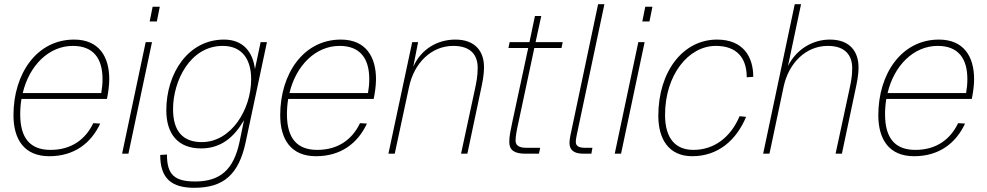

<svg xmlns="http://www.w3.org/2000/svg" viewBox="-20 -730 4687 912"><path d="M214 12C332 12 412 -49 456 -143L423 -145C387 -69 320 -18 220 -18C126 -18 76 -71 76 -187C76 -212 78 -237 82 -260H488C494 -289 499 -324 499 -354C499 -461 450 -542 332 -542C154 -542 44 -379 44 -183C44 -68 95 12 214 12ZM326 -512C424 -512 467 -452 467 -354C467 -333 465 -311 461 -288H88C119 -419 212 -512 326 -512Z M691 -628H725L739 -698H705ZM560 0H590L702 -530H672Z M903 162C1041 162 1114 100 1147 -55L1248 -530H1218L1191 -402C1181 -482 1136 -542 1044 -542C874 -542 770 -382 770 -206C770 -94 825 -25 935 -25C1029 -25 1091 -77 1139 -159L1118 -57C1090 77 1025 132 907 132C809 132 773 100 773 4L741 6C741 120 797 162 903 162ZM939 -55C849 -55 802 -106 802 -212C802 -344 882 -512 1038 -512C1130 -512 1173 -448 1173 -354C1173 -208 1077 -55 939 -55Z M1481 12C1599 12 1679 -49 1723 -143L1690 -145C1654 -69 1587 -18 1487 -18C1393 -18 1343 -71 1343 -187C1343 -212 1345 -237 1349 -260H1755C1761 -289 1766 -324 1766 -354C1766 -461 1717 -542 1599 -542C1421 -542 1311 -379 1311 -183C1311 -68 1362 12 1481 12ZM1593 -512C1691 -512 1734 -452 1734 -354C1734 -333 1732 -311 1728 -288H1355C1386 -419 1479 -512 1593 -512Z M1825 0H1855L1923 -317C1947 -431 2029 -512 2133 -512C2219 -512 2249 -466 2249 -408C2249 -368 2243 -340 2235 -302L2170 0H2200L2263 -298C2271 -336 2279 -370 2279 -412C2279 -485 2238 -542 2143 -542C2059 -542 1981 -498 1943 -413L1966 -530H1938Z M2475 0H2540L2546 -28H2479C2442 -28 2429 -42 2429 -62C2429 -85 2435 -114 2443 -150L2518 -502H2647L2653 -530H2524L2551 -654H2521L2495 -530H2401L2395 -502H2489L2413 -148C2406 -114 2399 -84 2399 -56C2399 -17 2423 0 2475 0Z M2751 0H2789L2794 -28H2757C2725 -28 2715 -40 2715 -56C2715 -71 2721 -94 2727 -124L2851 -710H2821L2699 -132C2692 -100 2685 -69 2685 -52C2685 -18 2705 0 2751 0Z M3031 -628H3065L3079 -698H3045ZM2900 0H2930L3042 -530H3012Z M3268 12C3392 12 3478 -65 3524 -175L3493 -178C3451 -78 3372 -18 3274 -18C3189 -18 3139 -72 3139 -184C3139 -374 3250 -512 3380 -512C3478 -512 3527 -457 3527 -363L3558 -365C3558 -465 3506 -542 3386 -542C3224 -542 3107 -390 3107 -180C3107 -69 3157 12 3268 12Z M3605 0H3635L3702 -317C3726 -431 3808 -512 3912 -512C3998 -512 4028 -464 4028 -406C4028 -366 4022 -340 4014 -302L3949 0H3979L4042 -298C4050 -336 4058 -370 4058 -410C4058 -485 4017 -542 3922 -542C3843 -542 3765 -499 3723 -417L3785 -710H3755Z M4322 12C4440 12 4520 -49 4564 -143L4531 -145C4495 -69 4428 -18 4328 -18C4234 -18 4184 -71 4184 -187C4184 -212 4186 -237 4190 -260H4596C4602 -289 4607 -324 4607 -354C4607 -461 4558 -542 4440 -542C4262 -542 4152 -379 4152 -183C4152 -68 4203 12 4322 12ZM4434 -512C4532 -512 4575 -452 4575 -354C4575 -333 4573 -311 4569 -288H4196C4227 -419 4320 -512 4434 -512Z"/></svg>

Font: Geist Thin
Style: Italic
Weight: 100
Italic angle: -12°
Designer: Basement.studio, Andrés Briganti, Mateo Zaragoza
Foundry: Basement.studio, Vercel, Andrés Briganti, Guido Ferreyra, Mateo Zaragoza
Version: Version 1.500